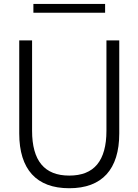

<svg xmlns="http://www.w3.org/2000/svg" viewBox="-20 -959 716 993"><path d="M338.2 14.5Q401.8 14.5 450.2 -3.6Q498.6 -21.8 531.1 -57.5Q563.6 -93.2 580.2 -146.1Q596.8 -199.1 596.8 -268.6V-750H530.5V-282.7Q530.5 -224.5 518.4 -180.9Q506.4 -137.3 482.5 -108.4Q458.6 -79.5 422.5 -65.2Q386.4 -50.9 338.2 -50.9Q290 -50.9 254.1 -65.2Q218.2 -79.5 194.1 -108.4Q170 -137.3 158 -180.9Q145.9 -224.5 145.9 -282.7V-750H79.5V-268.6Q79.5 -199.1 96.1 -146.1Q112.7 -93.2 145.2 -57.5Q177.7 -21.8 226.1 -3.6Q274.5 14.5 338.2 14.5ZM523.6 -893.2V-938.6H152.7V-893.2Z"/></svg>

Font: Spartan MB
Style: Regular
Weight: 212
Designer: Matt Bailey, Mirko Velimirovic
Foundry: Matt Bailey
Version: Version 1.005